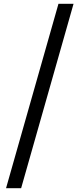

<svg xmlns="http://www.w3.org/2000/svg" viewBox="-20 -868 430 1018"><path d="M12 130H92L370 -848H290Z"/></svg>

Font: Spoqa Han Sans Neo Medium
Style: Regular
Weight: 500
Designer: [Spoqa Han Sans Neo] Dong-huui Kim  Younghwa Kang  Yujin Lee  [Noto Sans] Ryoko NISHIZUKA  (kana & ideographs); Paul D. 
Foundry: Spoqa (http://www.spoqa-han-sans.com)
Version: Version 1.000